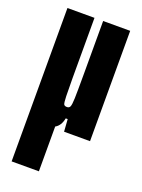

<svg xmlns="http://www.w3.org/2000/svg" viewBox="-137 -573 615 834"><g transform="rotate(20 171.0 -155.5)"><path d="M316 -510V0H196L192 -57H183Q176 -21 152 -8V199H26V-510H151V-233Q151 -180 152 -148.5Q153 -117 156.5 -111Q160 -105 171 -105Q181 -105 185 -113.5Q189 -122 190 -152Q191 -182 191 -266V-510Z"/></g></svg>

Font: Saira Ultra Condensed Black
Style: Regular
Weight: 900
Width: 1
Designer: Hector Gatti with collaboration of the Omnibus-Type team
Foundry: Omnibus-Type
Version: Version 1.001; ttfautohint (v1.8)